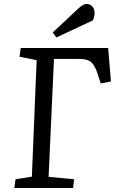

<svg xmlns="http://www.w3.org/2000/svg" viewBox="-20 -944 600 964"><path d="M58 -44 140 -57 164 -642 78 -659 84 -703H523L537 -535L486 -525L472 -567Q462 -600 450 -617.5Q438 -635 421.5 -641.5Q405 -648 377 -648H251L224 -56L352 -44L347 0H52ZM374 -902Q386 -913 395.5 -918.5Q405 -924 415 -924Q433 -924 444 -911Q455 -898 455 -879Q455 -871 453 -862Q451 -853 447 -842L263 -756L245 -781Z"/></svg>

Font: Literata 18pt
Style: Italic
Weight: 400
Italic angle: -2°
Designer: Latin by Veronika Burian and Jose Scaglione. Greek by Irene Vlachou. Cyrillic by Vera Evstafieva
Foundry: TypeTogether
Version: Version 3.103;gftools[0.9.29]